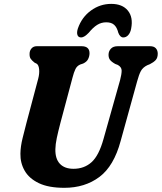

<svg xmlns="http://www.w3.org/2000/svg" viewBox="-20 -932 812 964"><path d="M499.5 -233.5 583 -530Q590.5 -558.5 590.8 -576.8Q591 -595 571.5 -606L558.5 -611Q539 -622 531.8 -632.2Q524.5 -642.5 525 -658.5Q525.5 -675.5 537 -687.8Q548.5 -700 571.5 -700H733.5Q753 -700 762.5 -689.5Q772 -679 772 -662.5Q772 -641.5 761.5 -630.2Q751 -619 732 -609.5L719.5 -604.5Q697 -593.5 687.2 -575.2Q677.5 -557 668.5 -523.5L586 -225Q552 -98 479 -43.5Q406 11 303 11Q223.5 11 174.8 -12.5Q126 -36 103.8 -75Q81.5 -114 82.5 -160.5Q83 -196.5 93.5 -238.8Q104 -281 113 -315.5L172 -537.5Q178.5 -562.5 176.5 -583.8Q174.5 -605 164.5 -612L153.5 -617.5Q139 -629 133.5 -637.8Q128 -646.5 128.5 -662Q128.5 -677.5 138.2 -688.8Q148 -700 164.5 -700H389.5Q430 -700 429.5 -663.5Q429 -648.5 422.2 -635Q415.5 -621.5 397.5 -613L382.5 -608Q366.5 -601 358.8 -585.2Q351 -569.5 344 -542L283.5 -315.5Q271.5 -269.5 265 -238.5Q258.5 -207.5 258 -183Q257 -134.5 280.8 -109.5Q304.5 -84.5 349 -84.5Q403 -84.5 439.8 -117.8Q476.5 -151 499.5 -233.5ZM513.5 -820Q488.5 -820 467.8 -807Q447 -794 425.5 -767.5Q403 -744 387.5 -744Q373 -744 368.8 -756.5Q364.5 -769 371 -789Q390.5 -845.5 436.5 -879Q482.5 -912.5 538.5 -912.5Q594.5 -912.5 622 -878.8Q649.5 -845 638.5 -788.5Q635 -768.5 624.2 -756.2Q613.5 -744 599 -744Q583 -744 574 -767.5Q567.5 -794 553.5 -807Q539.5 -820 513.5 -820Z"/></svg>

Font: Fraunces 144pt S100
Style: Bold Italic
Weight: 700
Italic angle: -16°
Version: Version 1.000; ttfautohint (v1.8.3)